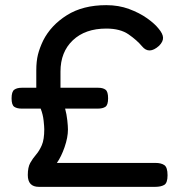

<svg xmlns="http://www.w3.org/2000/svg" viewBox="-20 -716 703 746"><path d="M131 10Q88 10 88 -36Q88 -66 97.5 -83Q107 -100 120 -115Q133 -130 142.5 -152Q152 -174 152 -214Q152 -223 149.5 -247Q147 -271 138 -294H64Q46 -294 35.5 -301Q25 -308 25 -334Q25 -360 35.5 -367.5Q46 -375 64 -375H121V-442Q121 -478 127.5 -504Q134 -530 148 -559Q178 -618 240 -657Q302 -696 393 -696Q441 -696 481.5 -681Q522 -666 551.5 -645Q581 -624 596 -605Q613 -585 613.5 -569.5Q614 -554 598 -538Q559 -503 532 -536Q512 -560 479.5 -582.5Q447 -605 393 -605Q311 -605 263 -559.5Q215 -514 215 -438V-375H362Q380 -375 390 -367.5Q400 -360 400 -334Q400 -308 389.5 -301Q379 -294 360 -294H233Q239 -272 241.5 -248.5Q244 -225 244 -213Q244 -182 231 -144.5Q218 -107 201 -83H584Q606 -83 618.5 -74.5Q631 -66 631 -35Q631 -5 618 2.5Q605 10 583 10Z"/></svg>

Font: Fredoka
Style: Regular
Weight: 400
Designer: Ben Nathan
Foundry: Milena B. Brandão, Ben Nathan
Version: Version 2.001